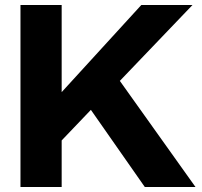

<svg xmlns="http://www.w3.org/2000/svg" viewBox="-20 -749 810 769"><path d="M560 0 344 -309 216 -175V-368L546 -729H751L460 -425L763 0ZM62 0V-729H227V0Z"/></svg>

Font: Mona Sans SemiExpanded
Style: Bold
Weight: 700
Width: 6
Designer: Deni Anggara
Foundry: GitHub
Version: Version 2.000